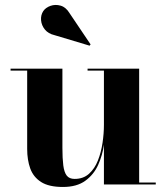

<svg xmlns="http://www.w3.org/2000/svg" viewBox="-20 -733 660 763"><path d="M230 10Q174 10 143.2 -9.8Q112.5 -29.5 100.2 -63.5Q88 -97.5 88 -141V-452.5H22V-460H228V-145.5Q228 -103.5 231.5 -76Q235 -48.5 245.2 -35.2Q255.5 -22 276.5 -22Q311 -22 333.8 -42.5Q356.5 -63 369.2 -95.5Q382 -128 387.5 -165.5Q393 -203 393 -237L399 -239Q399 -202.5 393.2 -159.5Q387.5 -116.5 370.2 -78Q353 -39.5 319.2 -14.8Q285.5 10 230 10ZM393 0V-452.5H328V-460H533V-7.5H599V0ZM336 -551.5 196 -593.5Q172 -599 158.5 -615.5Q145 -632 143.2 -652.5Q141.5 -673 152 -689Q161.5 -703 180.8 -709.8Q200 -716.5 221 -710.5Q242 -704.5 256.5 -680.5L340 -556.5Z"/></svg>

Font: Bodoni Moda 28pt
Style: Bold
Weight: 700
Designer: Owen Earl
Foundry: indestructible type
Version: Version 2.005